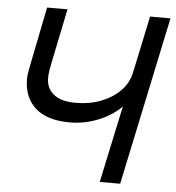

<svg xmlns="http://www.w3.org/2000/svg" viewBox="-51 -758 738 806"><g transform="rotate(5 317.5 -355.0)"><path d="M399 0 468 -324Q431 -286 373 -262Q315 -238 251 -238Q155 -238 106 -282.5Q57 -327 57 -405Q57 -419 61 -440Q65 -461 70 -486L115 -710H201L155 -487Q151 -467 148 -450Q145 -433 145 -416Q145 -373 176 -347.5Q207 -322 269 -322Q328 -322 376.5 -341Q425 -360 457 -393Q489 -426 498 -469L549 -710H635L485 0Z"/></g></svg>

Font: Geist Regular
Style: Italic
Weight: 400
Italic angle: -12°
Designer: Basement.studio, Andrés Briganti, Mateo Zaragoza
Foundry: Basement.studio, Vercel, Andrés Briganti, Guido Ferreyra, Mateo Zaragoza
Version: Version 1.500; ttfautohint (v1.8.4.7-5d5b)